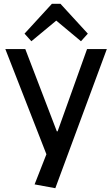

<svg xmlns="http://www.w3.org/2000/svg" viewBox="-20 -798 590 1010"><path d="M162 172 240 -27 231 31 8 -540H113L279 -107H283L438 -540H542L271 192ZM109 -621 253 -778H298L442 -621L406 -581L249 -712H303L145 -581Z"/></svg>

Font: Pathway Extreme Medium
Style: Regular
Weight: 500
Designer: Eduardo Rodriguez Tunni
Foundry: Eduardo Rodriguez Tunni
Version: Version 1.001;gftools[0.9.26]